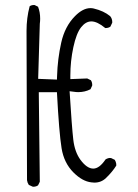

<svg xmlns="http://www.w3.org/2000/svg" viewBox="-20 -749 540 749"><path d="M106.9 -21Q108.4 -20.5 110.6 -20.5Q112.8 -20.5 116.2 -21Q122.6 -22 128.4 -25.9L135.3 -40L131.3 -389.2H202.1Q210.4 -231 220.2 -170.9Q229.5 -113.3 266.6 -76.2Q301.3 -41.5 336.4 -37.6Q342.3 -36.6 348.1 -36.6Q375 -36.6 393.6 -54.7Q418 -78.1 433.6 -103Q433.6 -104 433.6 -106.2Q433.6 -108.4 433.1 -111.8Q431.6 -119.1 427.7 -125.5L413.6 -132.3Q412.1 -132.8 408.7 -132.8Q405.3 -132.8 400.6 -131.3Q396 -129.9 391.6 -127Q367.7 -91.3 343.8 -91.3Q319.3 -91.3 293.9 -125.5Q271.5 -156.2 265.9 -204.1Q260.3 -252 251.5 -393.1L267.6 -391.1Q276.9 -389.6 285.2 -389.6Q311.5 -389.6 333 -400.9L339.4 -414.6Q339.8 -416 339.8 -417Q339.8 -428.2 334.5 -436L320.3 -442.9L254.4 -440.4V-454.1Q254.4 -510.3 266.1 -564.7Q277.8 -619.1 296.4 -642.6Q314.5 -665.5 336.4 -665.5Q359.4 -665.5 390.6 -639.6Q391.6 -639.6 392.1 -639.6Q402.8 -639.6 410.6 -645L417.5 -659.7Q418 -661.1 418 -662.1Q418 -676.3 409.7 -686Q384.8 -706.5 345.7 -715.8Q339.4 -717.3 333 -717.3Q303.2 -717.3 272.5 -686Q232.9 -646 218.8 -582.5Q204.6 -519 202.6 -451.7L202.1 -438.5L128.9 -441.4L135.3 -656.2Q136.7 -667 136.7 -675.8Q136.7 -701.7 128.4 -722.7L115.7 -729Q114.3 -729.5 113.3 -729.5Q102.5 -729.5 95.7 -724.6Q83.5 -679.2 83.5 -628.4L85.4 -45.9Q86.9 -35.6 92.3 -27.8Z"/></svg>

Font: NaikaiFont
Style: ExtraLight
Weight: 200
Version: Version 1.89